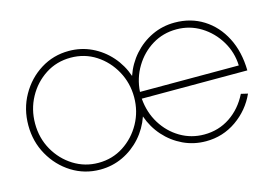

<svg xmlns="http://www.w3.org/2000/svg" viewBox="-75 -663 1179 824"><g transform="rotate(-15 514.5 -250.5)"><path d="M280 13Q211 13 154.2 -22.5Q97.5 -58 63.8 -117.8Q30 -177.5 30 -250Q30 -323 63.8 -383Q97.5 -443 154.2 -478.5Q211 -514 280 -514Q334 -514 381 -491.8Q428 -469.5 462.8 -430.2Q497.5 -391 515 -340Q532.5 -391 567.2 -430.2Q602 -469.5 649 -491.8Q696 -514 750 -514Q821.5 -514 877.2 -479Q933 -444 965.2 -381.2Q997.5 -318.5 999 -235H530Q535 -172.5 565.5 -123.2Q596 -74 644.2 -45.5Q692.5 -17 750 -17Q814 -17 865 -51Q916 -85 946 -145L976 -138Q946 -71.5 885.5 -29.2Q825 13 750 13Q696 13 649 -9.2Q602 -31.5 567.2 -70.5Q532.5 -109.5 515 -160Q497.5 -109.5 462.8 -70.5Q428 -31.5 381 -9.2Q334 13 280 13ZM280 -17Q342 -17 391.8 -49.2Q441.5 -81.5 470.8 -134.5Q500 -187.5 500 -250Q500 -313 470.8 -366.2Q441.5 -419.5 391.8 -451.8Q342 -484 280 -484Q217.5 -484 167.8 -451.8Q118 -419.5 89 -366.2Q60 -313 60 -250Q60 -185 90 -132.2Q120 -79.5 170 -48.2Q220 -17 280 -17ZM530 -265H969Q967 -323.5 937 -373.5Q907 -423.5 858 -453.8Q809 -484 750 -484Q690.5 -484 642.2 -454.5Q594 -425 564 -375.2Q534 -325.5 530 -265Z"/></g></svg>

Font: Urbanist Thin
Style: Regular
Weight: 100
Designer: Corey Hu
Foundry: Corey Hu
Version: Version 1.330; ttfautohint (v1.8.4.7-5d5b)